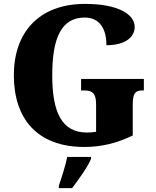

<svg xmlns="http://www.w3.org/2000/svg" viewBox="-20 -744 801 985"><path d="M413 10C501 10 581 -10 661 -49V-203C661 -258 669 -280 710 -280H718V-339H396V-280H414C460 -280 473 -258 473 -207V-68C455 -65 440 -64 427 -64C296 -64 248 -169 248 -358C248 -548 294 -654 415 -654C485 -654 526 -604 526 -512C626 -512 671 -556 671 -606C671 -671 585 -724 417 -724C176 -724 51 -574 51 -358C51 -137 169 10 413 10ZM282 208V221H350C383 177 430 113 447 71V61H325C317 103 295 170 282 208Z"/></svg>

Font: Noto Serif Devanagari SemiCondensed Black
Style: Regular
Weight: 900
Width: 4
Designer: Universal Thirst, Indian Type Foundry and the Monotype Design Team
Foundry: Monotype Imaging Inc.
Version: Version 2.004